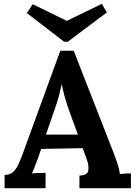

<svg xmlns="http://www.w3.org/2000/svg" viewBox="-20 -983 708 1003"><path d="M4 0V-69Q32 -69 49 -85Q66 -101 77.5 -127Q89 -153 100 -183L295 -718H365L578 -173Q584 -158 594 -127.5Q604 -97 606 -74Q623 -76 638.5 -76.5Q654 -77 664 -77V0H395V-66Q436 -66 441 -91.5Q446 -117 432 -154L412 -209L195 -205L179 -158Q174 -145 164.5 -119.5Q155 -94 147 -77Q163 -79 185.5 -79.5Q208 -80 218 -80V0ZM220 -280H387L341 -405Q328 -441 318 -477.5Q308 -514 303 -542H302Q298 -525 290 -491Q282 -457 265 -410ZM315 -765 120 -915 151 -961 329 -874 512 -963 538 -918 334 -765Z"/></svg>

Font: Lora
Style: Bold
Weight: 700
Designer: Olga Karpushina, Alexei Vanyashin (Cyrillic)
Foundry: Cyreal
Version: Version 3.006; ttfautohint (v1.8.4.7-5d5b);gftools[0.9.30]